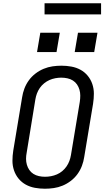

<svg xmlns="http://www.w3.org/2000/svg" viewBox="-20 -1144 640 1172"><path d="M254 8Q223 8 193 2.5Q163 -3 137.5 -17Q112 -31 93.5 -53.5Q75 -76 65.5 -104Q56 -132 56 -162.5Q56 -193 61 -225L115 -550Q119 -577 129 -603.5Q139 -630 156 -653.5Q173 -677 196.5 -695Q220 -713 246.5 -724Q273 -735 300.5 -739Q328 -743 355 -743Q355 -743 355 -743Q355 -743 355 -743Q386 -743 416 -737.5Q446 -732 471.5 -718Q497 -704 515.5 -681.5Q534 -659 543.5 -631Q553 -603 553 -572.5Q553 -542 548 -510L494 -185Q490 -158 480 -131.5Q470 -105 453 -81.5Q436 -58 412.5 -40Q389 -22 362.5 -11Q336 0 308.5 4Q281 8 254 8Q254 8 254 8Q254 8 254 8ZM255 -65Q273 -65 291.5 -68.5Q310 -72 327.5 -79.5Q345 -87 360 -99.5Q375 -112 386 -128Q397 -144 403.5 -161.5Q410 -179 413 -197L467 -522Q470 -542 470 -560.5Q470 -579 465 -596.5Q460 -614 450 -628.5Q440 -643 425 -652.5Q410 -662 391.5 -666Q373 -670 354 -670Q336 -670 317.5 -666.5Q299 -663 282 -655.5Q265 -648 249.5 -635.5Q234 -623 223 -607Q212 -591 205.5 -573.5Q199 -556 196 -538L143 -213Q139 -193 139 -174.5Q139 -156 144 -138.5Q149 -121 159 -106.5Q169 -92 184 -82.5Q199 -73 217.5 -69Q236 -65 255 -65ZM436 -826 456 -944H575L555 -826ZM206 -826 226 -944H345L325 -826ZM252 -1056V-1124H597V-1056Z"/></svg>

Font: Iosevka SS04 Extended Oblique
Style: Regular
Weight: 400
Width: 7
Italic angle: -9°
Monospace: yes
Designer: Belleve Invis
Foundry: Belleve Invis
Version: Version 19.0.0; ttfautohint (v1.8.4)